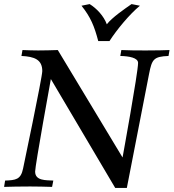

<svg xmlns="http://www.w3.org/2000/svg" viewBox="-20 -913 850 940"><path d="M0 2C25 1 81 0 128 0C165 0 200 1 235 2L241 -29C206 -31 152 -27 152 -73C152 -103 229 -526 229 -526L544 7H601L710 -552C724 -623 732 -636 805 -639L810 -668C793 -667 739 -666 696 -666C653 -666 613 -666 574 -668L569 -639C613 -638 656 -630 656 -605C656 -558 580 -142 580 -142L263 -668C231 -667 199 -666 167 -666C141 -666 115 -667 90 -668L85 -639C149 -636 187 -621 187 -565C187 -535 93 -88 93 -88C82 -33 56 -31 5 -29ZM379 -885C424 -829 442 -784 461 -712H516C552 -768 614 -843 665 -885L624 -893C591 -870 528 -827 503 -794C488 -835 453 -872 419 -893Z"/></svg>

Font: KpRoman
Style: SemiboldItalic
Weight: 600
Italic angle: -11°
Version: Version 0.66